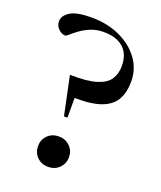

<svg xmlns="http://www.w3.org/2000/svg" viewBox="-137 -813 762 910"><g transform="rotate(20 244.0 -358.0)"><path d="M167 -726Q247 -726 310.2 -697Q373.5 -668 410.2 -618Q447 -568 447 -504.5Q447 -449.5 425.8 -412.2Q404.5 -375 355.2 -356.8Q306 -338.5 221.5 -340V-240.5H204L163 -435.5Q249.5 -433.5 296.5 -448.2Q343.5 -463 361.8 -491.2Q380 -519.5 380 -557.5Q380 -618.5 344.5 -649.8Q309 -681 245.5 -681Q209.5 -681 180.8 -669.2Q152 -657.5 130.8 -642Q109.5 -626.5 96.2 -614.5Q83 -602.5 78 -602.5Q60.5 -602.5 44 -618.2Q27.5 -634 27.5 -656.5Q27.5 -685 59.8 -705.5Q92 -726 167 -726ZM214.5 -143Q248.5 -143 270.5 -121Q292.5 -99 292.5 -66.5Q292.5 -34.5 270.5 -12.2Q248.5 10 214.5 10Q180 10 158.2 -12.2Q136.5 -34.5 136.5 -66.5Q136.5 -99 158.2 -121Q180 -143 214.5 -143Z"/></g></svg>

Font: Newsreader 72pt Medium
Style: Regular
Weight: 500
Designer: Hugues Gentile
Foundry: Production Type
Version: Version 1.003; ttfautohint (v1.8.3)